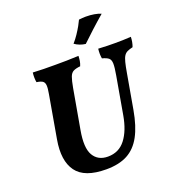

<svg xmlns="http://www.w3.org/2000/svg" viewBox="-156 -1006 1037 1137"><g transform="rotate(-20 362.0 -437.0)"><path d="M319.8 9Q182.9 9 132.6 -60.2Q82.2 -129.4 104.7 -257.6L151.6 -526.3Q158.1 -561.5 156.6 -579.8Q155.1 -598.2 143.6 -606.2Q132 -614.2 106.4 -617.7Q103.9 -630.9 103.6 -646.9Q103.3 -662.8 105.4 -679Q141.4 -677 174.3 -676.5Q207.2 -676 246.2 -676Q281.8 -676 317.2 -676.5Q352.7 -677 393.3 -679Q392.8 -663.3 390.6 -648.4Q388.3 -633.4 381.7 -617.7Q352.8 -614.7 337.6 -606.7Q322.4 -598.7 314.4 -577Q306.4 -555.4 298.4 -511.1L254.6 -263.1Q235.1 -155.4 263.5 -107Q291.9 -58.6 354.4 -58.6Q423.7 -58.6 464.9 -111.9Q506.1 -165.2 522.1 -257L563.8 -494.7Q572.4 -542.9 571.7 -566.4Q571 -589.9 558.8 -600.1Q546.7 -610.3 518.7 -617.7Q516.2 -632.4 515.9 -647.3Q515.7 -662.3 517.7 -679Q549.7 -677 575.6 -676.5Q601.5 -676 621.4 -676Q649.6 -676 671.4 -676.5Q693.2 -677 723.5 -679Q723 -663.3 720.2 -647.6Q717.4 -631.9 711.9 -617.7Q690.9 -612.8 677.7 -606.6Q664.5 -600.5 656 -587.5Q647.5 -574.5 641.3 -549.9Q635 -525.4 628 -484.2L589.7 -266.5Q572.7 -169.7 539.7 -108.9Q506.7 -48 453.4 -19.5Q400.1 9 319.8 9ZM458.3 -730.6Q440.5 -732.6 422.9 -739.2Q405.3 -745.8 390.5 -756.5Q408.9 -777.3 424.6 -800.8Q440.3 -824.3 452.1 -845.3Q463.8 -866.3 469.7 -879.7Q480.7 -881.2 491.5 -881.9Q502.3 -882.7 512.8 -882.7Q541.3 -882.7 566.2 -878.4Q591 -874.1 607.7 -866.5Q566 -830.8 527.3 -795.3Q488.6 -759.8 458.3 -730.6Z"/></g></svg>

Font: Vollkorn
Style: Italic
Weight: 400
Italic angle: -11°
Designer: Friedrich Althausen
Foundry: Friedrich Althausen
Version: Version 5.001